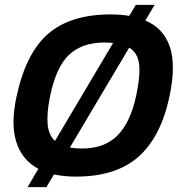

<svg xmlns="http://www.w3.org/2000/svg" viewBox="-20 -713 740 786"><path d="M93 53 137 -22Q71 -57 47 -131Q23 -205 48 -319Q86 -496 177.5 -575Q269 -654 433 -654Q475 -654 509 -648L536 -693H613L575 -629Q649 -598 675 -522.5Q701 -447 674 -319Q639 -153 547 -71.5Q455 10 291 10Q242 10 201 1L170 53ZM205 -136 443 -537Q435 -538 426.5 -538.5Q418 -539 408 -539Q317 -539 263.5 -489.5Q210 -440 185 -319Q171 -250 175 -205Q179 -160 205 -136ZM316 -105Q407 -105 460 -157.5Q513 -210 537 -319Q555 -402 549.5 -449.5Q544 -497 509 -518L266 -109Q277 -107 289.5 -106Q302 -105 316 -105Z"/></svg>

Font: Kanit Medium
Style: Italic
Weight: 500
Italic angle: -12°
Designer: Katatrad Team
Foundry: CadsonDemak
Version: Version 2.000; ttfautohint (v1.8.3)